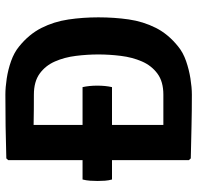

<svg xmlns="http://www.w3.org/2000/svg" viewBox="-30 -698 734 714"><g transform="rotate(-90 337.0 -341.0)"><path d="M26.5 -291.5Q23 -304 22 -317.5Q21 -331 21 -345Q21 -358.5 22 -373Q23 -387.5 26.5 -401H98.5V-677.5L105 -684.5Q170.5 -686.5 225 -687.2Q279.5 -688 342 -688Q369 -688 402 -683Q435 -678 466.8 -666.8Q498.5 -655.5 520.5 -637.5Q566.5 -600.5 590 -554Q613.5 -507.5 621.5 -453.8Q629.5 -400 629.5 -342Q629.5 -283.5 621.8 -229.5Q614 -175.5 590.5 -128.8Q567 -82 520.5 -45Q498.5 -27 466.8 -16Q435 -5 402 0.2Q369 5.5 342 5.5Q279.5 5.5 225 4.2Q170.5 3 105 1.5L98.5 -5.5V-291.5ZM491.5 -342Q491.5 -383.5 486.2 -425.8Q481 -468 465.5 -503.5Q450 -539 420.2 -560.5Q390.5 -582 342 -582Q313 -582 286.5 -582.2Q260 -582.5 229.5 -583V-401H370Q375.5 -376 375.5 -346.5Q375.5 -315.5 370 -291.5H229.5V-100.5Q260 -100.5 286.5 -100.5Q313 -100.5 342 -100.5Q390.5 -100.5 420.2 -122.5Q450 -144.5 465.5 -180.2Q481 -216 486.2 -258.5Q491.5 -301 491.5 -342Z"/></g></svg>

Font: Signika SC SemiBold
Style: Regular
Weight: 600
Designer: Anna Giedryś
Foundry: Anna Giedryś
Version: Version 2.000; ttfautohint (v1.8.3) -l 8 -r 50 -G 200 -x 9 -